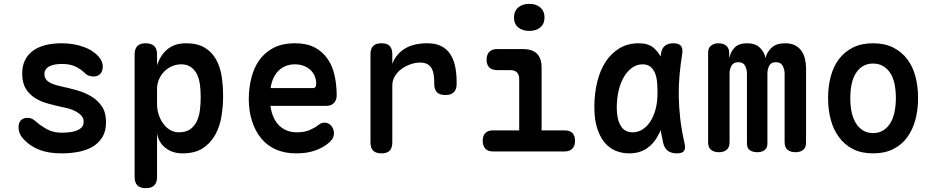

<svg xmlns="http://www.w3.org/2000/svg" viewBox="-20 -784 4840 994"><path d="M301 10Q269 10 240.5 6Q212 2 187.5 -7Q163 -16 141 -30.5Q119 -45 99 -67Q88 -79 82 -93.5Q76 -108 76 -124Q76 -150 89 -162Q102 -174 122 -174Q132 -174 142 -170.5Q152 -167 162 -158Q193 -131 225 -114Q257 -97 300 -97Q317 -97 337 -99Q357 -101 374 -107Q391 -113 402 -124Q413 -135 413 -154Q413 -172 402 -184.5Q391 -197 374 -206.5Q357 -216 337 -221.5Q317 -227 300 -230Q264 -238 227.5 -248Q191 -258 161.5 -276.5Q132 -295 113.5 -325Q95 -355 95 -403Q95 -445 110.5 -474.5Q126 -504 153 -523Q180 -542 217.5 -551Q255 -560 300 -560Q363 -560 416 -540Q469 -520 497 -483Q504 -473 508 -462.5Q512 -452 512 -439Q512 -416 499.5 -402Q487 -388 464 -388Q453 -388 440.5 -392Q428 -396 418 -407Q398 -426 370.5 -439.5Q343 -453 300 -453Q281 -453 264.5 -450Q248 -447 235.5 -440.5Q223 -434 216.5 -424Q210 -414 210 -400Q210 -384 218.5 -373Q227 -362 240.5 -355Q254 -348 270 -343.5Q286 -339 300 -336Q338 -328 378.5 -316.5Q419 -305 452.5 -285Q486 -265 507.5 -233Q529 -201 529 -152Q529 -105 510 -74Q491 -43 459.5 -24.5Q428 -6 386.5 2Q345 10 301 10Z M734 -560Q764 -560 778.5 -545.5Q793 -531 793 -503V-446Q801 -471 814 -491.5Q827 -512 845 -527.5Q863 -543 887 -551.5Q911 -560 943 -560Q1002 -560 1039.5 -537.5Q1077 -515 1098.5 -476.5Q1120 -438 1127.5 -389Q1135 -340 1135 -286Q1135 -234 1126.5 -181.5Q1118 -129 1094.5 -86.5Q1071 -44 1030.5 -17Q990 10 925 10Q873 10 837 -18Q801 -46 793 -93V132Q793 162 778.5 176Q764 190 735 190Q706 190 691.5 176Q677 162 677 132V-503Q677 -531 691 -545.5Q705 -560 734 -560ZM918 -451Q893 -451 870 -441Q847 -431 830 -413.5Q813 -396 803 -373Q793 -350 793 -323V-243Q793 -218 801 -192.5Q809 -167 823.5 -146Q838 -125 859.5 -112Q881 -99 906 -99Q943 -99 965.5 -115.5Q988 -132 1000 -158.5Q1012 -185 1015.5 -218Q1019 -251 1019 -283Q1019 -316 1015 -346.5Q1011 -377 999.5 -400Q988 -423 968 -437Q948 -451 918 -451Z M1660 -149Q1682 -149 1695.5 -132Q1709 -115 1709 -94Q1709 -82 1704 -71Q1699 -60 1684 -46Q1668 -32 1650 -22Q1632 -12 1610.5 -4.5Q1589 3 1565 6.5Q1541 10 1513 10Q1453 10 1407.5 -10.5Q1362 -31 1331.5 -68.5Q1301 -106 1284.5 -158Q1268 -210 1268 -271Q1268 -327 1281 -379.5Q1294 -432 1322 -472Q1350 -512 1395.5 -536Q1441 -560 1507 -560Q1568 -560 1609 -538.5Q1650 -517 1675.5 -480Q1701 -443 1712 -394.5Q1723 -346 1723 -290Q1723 -266 1709 -251Q1695 -236 1670 -236H1380Q1385 -200 1397.5 -174Q1410 -148 1428 -131.5Q1446 -115 1468.5 -107Q1491 -99 1517 -99Q1557 -99 1585 -111.5Q1613 -124 1627 -136Q1636 -143 1643.5 -146Q1651 -149 1660 -149ZM1381 -328H1603Q1608 -328 1612.5 -333Q1617 -338 1617 -353Q1617 -371 1610 -388.5Q1603 -406 1589 -420Q1575 -434 1554 -442.5Q1533 -451 1507 -451Q1480 -451 1458.5 -442Q1437 -433 1421 -417Q1405 -401 1395 -378.5Q1385 -356 1381 -328Z M1955 10Q1926 10 1912 -4Q1898 -18 1898 -48V-503Q1898 -532 1912 -546Q1926 -560 1955 -560Q1984 -560 1997.5 -546Q2011 -532 2011 -503V-453Q2030 -504 2075.5 -532Q2121 -560 2192 -560Q2236 -560 2265 -545Q2294 -530 2311.5 -503Q2329 -476 2336.5 -439.5Q2344 -403 2344 -361V-350Q2344 -321 2329.5 -306.5Q2315 -292 2286 -292Q2256 -292 2242 -306.5Q2228 -321 2228 -350V-358Q2228 -378 2225.5 -396Q2223 -414 2215.5 -428.5Q2208 -443 2193.5 -451.5Q2179 -460 2155 -460Q2131 -460 2106 -451.5Q2081 -443 2059.5 -427.5Q2038 -412 2024.5 -390Q2011 -368 2011 -341V-48Q2011 -18 1997.5 -4Q1984 10 1955 10Z M2904 -109Q2930 -109 2943.5 -95Q2957 -81 2957 -55Q2957 -29 2943 -14.5Q2929 0 2904 0H2532Q2506 0 2492.5 -14.5Q2479 -29 2479 -55Q2479 -81 2492.5 -95Q2506 -109 2532 -109H2668V-374Q2668 -397 2656.5 -409Q2645 -421 2622 -421H2554Q2527 -421 2513 -435Q2499 -449 2499 -475Q2499 -501 2513 -515.5Q2527 -530 2554 -530H2687Q2736 -530 2760 -506Q2784 -482 2784 -433V-109ZM2720 -624Q2684 -624 2662.5 -642.5Q2641 -661 2641 -693Q2641 -726 2662.5 -745Q2684 -764 2720 -764Q2756 -764 2777.5 -745Q2799 -726 2799 -693Q2799 -661 2777.5 -642.5Q2756 -624 2720 -624Z M3237 10Q3201 10 3168.5 -3Q3136 -16 3111.5 -44.5Q3087 -73 3072 -118.5Q3057 -164 3057 -230Q3057 -298 3071.5 -358.5Q3086 -419 3115 -463.5Q3144 -508 3187 -534Q3230 -560 3287 -560Q3335 -560 3363 -537Q3386 -518 3400 -491L3402 -507Q3407 -535 3423 -547.5Q3439 -560 3466 -560Q3494 -560 3505 -547Q3516 -534 3512 -507Q3503 -450 3498 -395Q3493 -340 3494 -283.5Q3495 -227 3502 -167.5Q3509 -108 3524 -42Q3530 -15 3521 -2.5Q3512 10 3484 10Q3456 10 3438 -3Q3420 -16 3414 -42Q3406 -77 3400 -111Q3395 -97 3388 -85Q3366 -41 3328.5 -15.5Q3291 10 3237 10ZM3256 -99Q3282 -99 3305 -113Q3328 -127 3345.5 -153Q3363 -179 3373.5 -216.5Q3384 -254 3384 -302Q3384 -329 3382 -355.5Q3380 -382 3372 -403Q3364 -424 3348.5 -437.5Q3333 -451 3306 -451Q3277 -451 3252.5 -433.5Q3228 -416 3210 -385.5Q3192 -355 3182.5 -314Q3173 -273 3173 -226Q3173 -168 3193 -133.5Q3213 -99 3256 -99Z M3702 4Q3677 4 3661.5 -8Q3646 -20 3646 -47V-511Q3646 -536 3661.5 -548Q3677 -560 3700 -560Q3725 -560 3740 -547Q3755 -534 3755 -511V-483Q3764 -519 3785 -539.5Q3806 -560 3848 -560Q3891 -560 3914.5 -536.5Q3938 -513 3943 -483Q3950 -514 3974.5 -537Q3999 -560 4045 -560Q4073 -560 4093.5 -550.5Q4114 -541 4127.5 -523Q4141 -505 4147 -480.5Q4153 -456 4153 -427V-47Q4153 -20 4138 -8Q4123 4 4098 4Q4073 4 4057.5 -8.5Q4042 -21 4042 -48V-402Q4042 -425 4032 -443.5Q4022 -462 3997 -462Q3972 -462 3962.5 -444Q3953 -426 3953 -403V-42Q3953 -17 3938 -6.5Q3923 4 3900 4Q3877 4 3862 -6.5Q3847 -17 3847 -42V-402Q3847 -425 3837.5 -443.5Q3828 -462 3802 -462Q3778 -462 3767.5 -444.5Q3757 -427 3757 -403V-48Q3757 -21 3742 -8.5Q3727 4 3702 4Z M4500 10Q4440 10 4396.5 -12Q4353 -34 4324 -73Q4295 -112 4281 -164Q4267 -216 4267 -276Q4267 -335 4280.5 -387Q4294 -439 4323 -477.5Q4352 -516 4396 -538Q4440 -560 4500 -560Q4560 -560 4604 -538Q4648 -516 4677 -477.5Q4706 -439 4719.5 -387.5Q4733 -336 4733 -276Q4733 -216 4719 -164Q4705 -112 4676.5 -73Q4648 -34 4604 -12Q4560 10 4500 10ZM4500 -95Q4530 -95 4552.5 -109Q4575 -123 4589.5 -147Q4604 -171 4611 -204Q4618 -237 4618 -276Q4618 -314 4611.5 -347Q4605 -380 4590.5 -403.5Q4576 -427 4553.5 -441Q4531 -455 4500 -455Q4469 -455 4446.5 -441Q4424 -427 4409.5 -403Q4395 -379 4388.5 -346Q4382 -313 4382 -275Q4382 -237 4389 -204Q4396 -171 4410.5 -147Q4425 -123 4447.5 -109Q4470 -95 4500 -95Z"/></svg>

Font: Maple Mono NL SemiBold
Style: Regular
Weight: 600
Monospace: yes
Designer: subframe7536
Version: Version 7.000